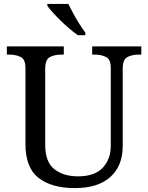

<svg xmlns="http://www.w3.org/2000/svg" viewBox="-20 -951 757 981"><path d="M362 10Q244 10 177 -42Q110 -94 110 -216V-604Q110 -648 85.5 -660Q61 -672 28 -672H15V-714H306V-672H293Q259 -672 235 -659.5Q211 -647 211 -600V-210Q211 -123 258 -86.5Q305 -50 378 -50Q464 -50 505 -94Q546 -138 546 -206V-604Q546 -648 521.5 -660Q497 -672 464 -672H451V-714H702V-672H689Q655 -672 631 -659.5Q607 -647 607 -600V-204Q607 -104 544 -47Q481 10 362 10ZM378 -771Q358 -785 335 -804.5Q312 -824 289.5 -846Q267 -868 249 -888Q231 -908 222 -921V-931H329Q340 -909 354.5 -882Q369 -855 385.5 -829Q402 -803 416 -784V-771Z"/></svg>

Font: Noto Serif Vithkuqi
Style: Regular
Weight: 400
Version: Version 1.005